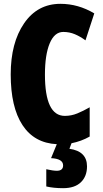

<svg xmlns="http://www.w3.org/2000/svg" viewBox="-20 -744 536 1004"><path d="M310 240Q371 240 403 209Q435 178 435 126Q435 47 343 34L354 5Q405 -5 449 -30V-183Q416 -164 384.5 -151Q353 -138 319 -138Q215 -138 215 -354Q215 -458 240 -517.5Q265 -577 311 -577Q343 -577 371.5 -565Q400 -553 427 -533L473 -674Q389 -724 296 -724Q176 -724 106 -622Q36 -520 36 -355Q36 -184 97.5 -90Q159 4 277 10L247 83Q310 86 310 121Q310 149 277 149Q258 149 222 141V231Q260 240 310 240Z"/></svg>

Font: Noto Sans Display Condensed Black
Style: Regular
Weight: 900
Width: 3
Designer: Monotype Design team
Foundry: Monotype Imaging Inc.
Version: 1.000